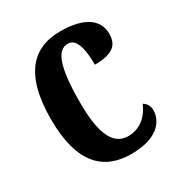

<svg xmlns="http://www.w3.org/2000/svg" viewBox="-138 -646 709 755"><g transform="rotate(-30 217.0 -269.0)"><path d="M243 10C367 10 404 -50 404 -97C404 -117 394 -131 380 -139C361 -93 323 -57 268 -57C198 -57 169 -129 169 -267C169 -440 198 -491 243 -491C283 -491 294 -433 294 -366C385 -366 404 -400 404 -444C404 -503 357 -548 240 -548C126 -548 37 -481 37 -266C37 -64 120 10 243 10Z"/></g></svg>

Font: Noto Serif Georgian ExtraCondensed Bold
Style: Regular
Weight: 700
Width: 2
Designer: Monotype Design Team, Akaki Razmadze
Foundry: Google LLC
Version: Version 2.003